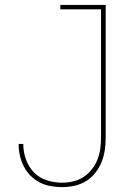

<svg xmlns="http://www.w3.org/2000/svg" viewBox="-20 -755 540 783"><path d="M233 8Q210 8 187 4Q164 0 143 -10.5Q122 -21 105 -38Q88 -55 77.5 -75.5Q67 -96 61.5 -119Q56 -142 56 -166Q56 -166 56 -166.5Q56 -167 56 -168H75Q75 -167 75 -166.5Q75 -166 75 -166Q75 -135 86 -104.5Q97 -74 119 -51.5Q141 -29 171.5 -19.5Q202 -10 233 -10Q256 -10 279 -15.5Q302 -21 321 -33.5Q340 -46 354.5 -64.5Q369 -83 377.5 -104.5Q386 -126 389 -149Q392 -172 392 -195V-717H226V-735H411V-195Q411 -169 407.5 -144Q404 -119 394.5 -95Q385 -71 369 -50.5Q353 -30 331 -16.5Q309 -3 284 2.5Q259 8 233 8Z"/></svg>

Font: Iosevka Slab Thin
Style: Regular
Weight: 100
Monospace: yes
Designer: Belleve Invis
Foundry: Belleve Invis
Version: Version 11.1.0; ttfautohint (v1.8.3)